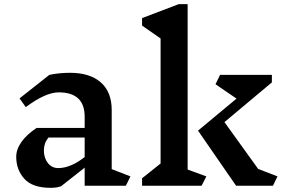

<svg xmlns="http://www.w3.org/2000/svg" viewBox="-20 -893 1368 923"><path d="M585 0H387V-87L274 2Q254 10 224 10Q136 10 97 -33.5Q58 -77 58 -139Q58 -175 83 -210.5Q108 -246 156 -278H387V-332Q387 -449 262 -449Q199 -449 104 -378L74 -420L217 -533Q263 -543 317 -543Q412 -543 464.5 -497Q517 -451 517 -364V-80L607 -45ZM387 -138V-232H213Q201 -217 196 -202Q191 -187 191 -169Q191 -134 210 -109.5Q229 -85 260 -85Q319 -85 387 -138Z M972 -45 949 0H663V-36L752 -107V-708L663 -770V-806L839 -873H882V-78ZM1292 0H1115L932 -265L1117 -419L1016 -488L1038 -533H1287V-497L1059 -306L1221 -81L1314 -45Z"/></svg>

Font: InknutAntiqua
Style: Medium
Weight: 500
Designer: Claus Eggers Srensen
Foundry: Claus Eggers Srensen
Version: Version 1.000; ttfautohint (v1.2) -l 7 -r 28 -G 50 -x 13 -D 